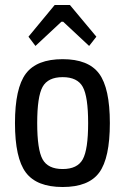

<svg xmlns="http://www.w3.org/2000/svg" viewBox="-20 -736 500 769"><path d="M366 -589 337 -552 233 -649H226L122 -552L94 -589L199 -716H260ZM231 -499Q334 -499 377 -441Q420 -383 420 -243Q420 -103 377.5 -45Q335 13 231 13Q127 13 83.5 -45Q40 -103 40 -243Q40 -383 83.5 -441Q127 -499 231 -499ZM311.5 -388Q290 -427 231 -427Q172 -427 150.5 -388Q129 -349 129 -243Q129 -137 150.5 -98Q172 -59 231 -59Q290 -59 311.5 -98Q333 -137 333 -243Q333 -349 311.5 -388Z"/></svg>

Font: exo2condensed_r
Style: Regular
Weight: 400
Width: 3
Designer: Natanael Gama
Version: Version 1.001;PS 001.001;hotconv 1.0.70;makeotf.lib2.5.58329